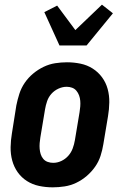

<svg xmlns="http://www.w3.org/2000/svg" viewBox="-20 -795 540 823"><path d="M206 8Q176 8 147.5 2Q119 -4 95.5 -19Q72 -34 56 -56.5Q40 -79 32.5 -106.5Q25 -134 25.5 -164Q26 -194 31 -223L50 -343Q55 -368 63 -393Q71 -418 86 -440Q101 -462 122 -479.5Q143 -497 167 -508.5Q191 -520 216.5 -524Q242 -528 267 -528Q297 -528 325.5 -522Q354 -516 377.5 -501Q401 -486 417.5 -463.5Q434 -441 441.5 -413.5Q449 -386 448.5 -356Q448 -326 443 -297L423 -177Q419 -152 411 -127Q403 -102 387.5 -80Q372 -58 351.5 -40.5Q331 -23 307 -11.5Q283 0 257 4Q231 8 206 8ZM208 -97Q226 -97 243 -105Q260 -113 272.5 -127Q285 -141 291.5 -158.5Q298 -176 301 -194L321 -314Q323 -326 324 -338.5Q325 -351 324 -363Q323 -375 319 -386Q315 -397 307.5 -406Q300 -415 289 -419Q278 -423 266 -423Q248 -423 230.5 -415Q213 -407 200.5 -393Q188 -379 182 -361.5Q176 -344 173 -326L153 -206Q151 -194 150 -181.5Q149 -169 150 -157Q151 -145 154.5 -134Q158 -123 165.5 -114Q173 -105 184.5 -101Q196 -97 208 -97ZM235 -600 170 -743 225 -771 303 -666 417 -775 464 -738 351 -600Z"/></svg>

Font: Iosevka Curly Extrabold
Style: Italic
Weight: 800
Italic angle: -9°
Monospace: yes
Designer: Belleve Invis
Foundry: Belleve Invis
Version: Version 22.1.2; ttfautohint (v1.8.4)